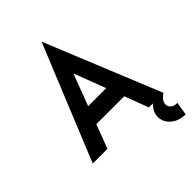

<svg xmlns="http://www.w3.org/2000/svg" viewBox="-266 -872 1183 1183"><g transform="rotate(-45 325.0 -280.5)"><path d="M17 0H145L204 -156H447L506 0H541C511 30 503 56 503 81C503 135 549 185 624 190L636 191L650 104H642C612 104 592 84 591 61C591 45 598 27 619 11L632 0H633L326 -752H324ZM247 -270 325 -477 404 -270Z"/></g></svg>

Font: Lineal
Style: Bold
Weight: 700
Designer: Created by Frank Adebiaye with contributions from Anton Moglia & Ariel Martín Pérez
Created by Frank ADEBIAYE with FontF
Foundry: Velvetyne Type Foundry
Version: Version 2.000;Glyphs 3.2 (3227)